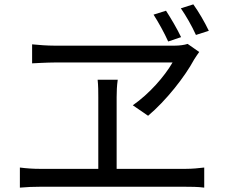

<svg xmlns="http://www.w3.org/2000/svg" viewBox="-20 -869 1040 879"><path d="M936 -728C917 -768 889 -816 865 -849L808 -831C832 -796 858 -751 877 -709ZM809 -699C791 -737 762 -786 740 -820L683 -802C706 -766 732 -719 750 -679ZM770 -583C733 -519 664 -440 588 -387L658 -339C740 -408 826 -517 869 -597C876 -609 884 -619 892 -631L839 -668C824 -663 801 -660 780 -660H229C195 -660 158 -663 127 -666V-579C127 -579 197 -583 233 -583ZM514 -96V-424C514 -450 515 -476 519 -504H427C430 -476 430 -448 430 -424V-96H162C133 -96 102 -98 71 -102V-10C103 -13 134 -14 162 -14H830C850 -14 888 -14 915 -10V-102C889 -99 861 -96 830 -96Z"/></svg>

Font: Noto Sans Mono CJK SC Regular
Style: Regular
Weight: 400
Designer: Ryoko NISHIZUKA (kana & ideographs); Paul D. Hunt (Latin, Greek & Cyrillic); Wenlong ZHANG (bopomofo); Sandoll Communica
Foundry: Adobe Systems Incorporated
Version: Version 1.005;PS 1.005;hotconv 1.0.96;makeotf.lib2.5.65012